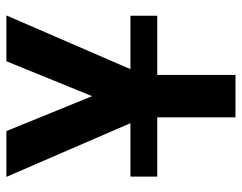

<svg xmlns="http://www.w3.org/2000/svg" viewBox="-100 -676 775 616"><g transform="rotate(-90 288.0 -367.5)"><path d="M220 0H356V-294L547 -735H400L288 -460L176 -735H29L220 -294ZM30 -251H546V-337H30Z"/></g></svg>

Font: Iosevka Sparkle Extrabold
Style: Regular
Weight: 800
Designer: Belleve Invis
Foundry: Belleve Invis
Version: Version 4.5.0; ttfautohint (v1.8.3)